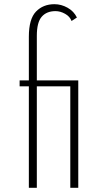

<svg xmlns="http://www.w3.org/2000/svg" viewBox="-20 -895 486 915"><path d="M117.5 0H155.5V-483.5H315V0H353V-512H155.5V-724.5Q155.5 -788.5 178.8 -815.2Q202 -842 244.5 -842Q267.5 -842 290.2 -829.2Q313 -816.5 321 -795L346.5 -811.5Q332 -841.5 302 -858.2Q272 -875 239.5 -875Q185.5 -875 151.5 -839.8Q117.5 -804.5 117.5 -720V-512H73.5V-483.5H117.5Z"/></svg>

Font: Spartan ExtraLight
Style: Regular
Weight: 200
Designer: Matt Bailey, Mirko Velimirovic
Foundry: Matt Bailey
Version: Version 1.003; ttfautohint (v1.8.3)